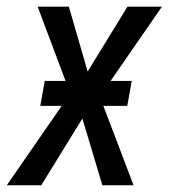

<svg xmlns="http://www.w3.org/2000/svg" viewBox="-44 -548 499 568"><path d="M261.7 -234.9H332.5L345.7 -308.6H283.2L435.1 -528.3H333L215.3 -336.4L159.7 -528.3H67.4L149.9 -308.6H88.4L75.2 -234.9H138.7L-23.9 0H78.1L199.7 -197.3L258.8 0H351.1Z"/></svg>

Font: Roboto Condensed
Style: Italic
Weight: 400
Designer: Google
Version: Version 1.000;PS 001.000;hotconv 1.0.88;makeotf.lib2.5.64775